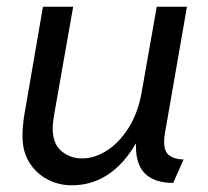

<svg xmlns="http://www.w3.org/2000/svg" viewBox="-20 -540 619 572"><path d="M194 12Q154 12 120.5 -6Q87 -24 67 -56.5Q47 -89 47 -134Q47 -147 48 -160.5Q49 -174 51 -189L108 -520H198L140 -191Q139 -181 138 -173.5Q137 -166 137 -157Q137 -112 163 -90Q189 -68 224 -68Q262 -68 298.5 -91.5Q335 -115 363 -159Q391 -203 402 -265L447 -520H537L471 -141Q470 -136 469.5 -129.5Q469 -123 469 -116Q469 -88 485 -76.5Q501 -65 527 -65L496 5Q442 5 413.5 -21.5Q385 -48 385 -104V-113Q312 12 194 12Z"/></svg>

Font: ABeeZee
Style: Italic
Weight: 400
Italic angle: -10°
Designer: Anja Meiners
Foundry: Anja Meiners
Version: Version 1.003; ttfautohint (v1.8.3)